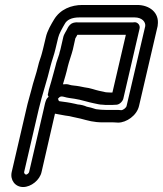

<svg xmlns="http://www.w3.org/2000/svg" viewBox="-20 -701 655 772"><path d="M218 -483C215 -472 207 -454 203 -435C198 -415 192 -396 186 -373L176 -339V-338L172 -319C172 -319 189 -273 216 -307C220 -312 225 -315 236 -312C252 -307 267 -306 279 -304L300 -300C318 -296 332 -291 356 -286L375 -282C379 -281 387 -280 393 -280C402 -279 405 -279 411 -279H430C436 -279 442 -280 449 -280C462 -281 474 -295 476 -305L541 -585C543 -592 541 -599 538 -603C529 -615 516 -611 516 -611H295C290 -611 285 -612 274 -609C264 -606 257 -597 253 -590C247 -576 237 -565 234 -550L223 -502C221 -495 219 -489 218 -483ZM273 -502 283 -547C284 -549 289 -556 291 -561H486L432 -329H423C413 -329 412 -330 406 -330C404 -330 402 -331 397 -332L378 -336C363 -339 345 -347 319 -350L299 -354C284 -357 268 -357 260 -360C252 -363 243 -363 233 -362C240 -386 247 -408 253 -435C257 -452 268 -482 273 -502ZM183 -435C187 -452 199 -485 203 -504L214 -550C217 -564 231 -589 241 -606C249 -620 266 -631 300 -631H521C551 -631 566 -613 564 -596L489 -275C488 -269 477 -259 468 -258C458 -259 455 -259 448 -259H407C394 -259 379 -260 366 -262C352 -267 339 -270 329 -272C318 -277 306 -280 293 -281L280 -284C258 -289 241 -291 219 -294C216 -295 216 -296 214 -302C214 -302 177 -334 164 -295C160 -284 159 -274 156 -263L97 -9C96 -5 89 1 85 1C81 1 76 -5 77 -9L136 -263C149 -319 170 -379 183 -435ZM148 -485C145 -472 137 -454 133 -435C126 -404 114 -373 106 -339C100 -315 92 -291 86 -263L27 -9C20 23 41 51 73 51C105 51 140 23 147 -9L201 -244C220 -241 234 -237 259 -234L272 -231C284 -228 295 -226 304 -224C335 -216 355 -209 395 -209H436C446 -209 448 -208 455 -208C488 -208 530 -236 539 -275L614 -597V-599C622 -651 580 -681 532 -681H311C267 -681 222 -664 197 -622C187 -605 170 -578 164 -550L153 -504C151 -497 150 -492 148 -485Z"/></svg>

Font: Electronic
Style: OutlineIt
Weight: 700
Version: Version 1.011